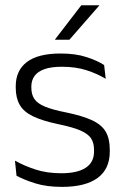

<svg xmlns="http://www.w3.org/2000/svg" viewBox="-20 -702 475 732"><path d="M216.5 10.5Q157.5 10.5 114.5 -3Q71.5 -16.5 43 -32L37 -89.5Q73 -69.5 116 -55.5Q159 -41.5 214 -41.5Q274.5 -41.5 306.5 -62.2Q338.5 -83 338.5 -124V-131Q338.5 -157.5 327 -174.8Q315.5 -192 286 -204.8Q256.5 -217.5 202.5 -228.5Q141 -241.5 105.5 -258.8Q70 -276 55 -302.5Q40 -329 40 -368V-373Q40 -433.5 82.8 -465.8Q125.5 -498 211 -498Q268 -498 309.5 -484.5Q351 -471 377 -454L383 -401.5Q351 -421 310 -434.2Q269 -447.5 216 -447.5Q175.5 -447.5 149.8 -438.5Q124 -429.5 111.8 -412.5Q99.5 -395.5 99.5 -372.5V-368Q99.5 -342 111 -324.8Q122.5 -307.5 151.5 -295.5Q180.5 -283.5 231.5 -273.5Q294.5 -260.5 331 -243.5Q367.5 -226.5 383 -200Q398.5 -173.5 398.5 -132.5V-123.5Q398.5 -57.5 352 -23.5Q305.5 10.5 216.5 10.5ZM290 -682H358.5V-681L244.5 -550.5H190V-552Z"/></svg>

Font: Anek Latin Medium Light
Style: Regular
Weight: 300
Version: Version 1.003